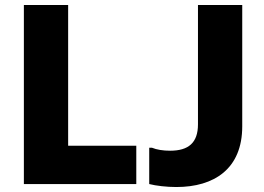

<svg xmlns="http://www.w3.org/2000/svg" viewBox="-20 -740 1062 772"><path d="M76 -720V0H528V-154H254V-720ZM580 -146V0C607 7 650 12 689 12C841 12 954 -61 954 -232V-720H776V-240C776 -166 738 -134 664 -134C636 -134 610 -138 591 -146Z"/></svg>

Font: Kufam Arabic Latin Roman Bold
Style: Regular
Weight: 700
Designer: Wael Morcos & Artur Schmal
Version: Version 1.200;PS 001.200;hotconv 1.0.88;makeotf.lib2.5.64775